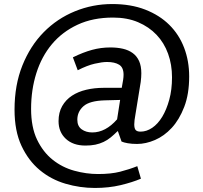

<svg xmlns="http://www.w3.org/2000/svg" viewBox="-20 -712 1005 951"><path d="M564 -62H562Q545 -45 528.5 -31.5Q512 -18 493 -9Q474 0 452.5 4.5Q431 9 403 9Q342 9 306 -24.5Q270 -58 270 -112Q270 -155 288 -186.5Q306 -218 336.5 -238Q367 -258 407.5 -267.5Q448 -277 493 -277H583L590 -317Q591 -324 591.5 -330Q592 -336 592 -342Q592 -378 570 -391.5Q548 -405 510 -405Q486 -405 449 -396.5Q412 -388 365 -364L341 -428Q392 -453 436 -465Q480 -477 527 -477Q561 -477 589 -470.5Q617 -464 637.5 -449Q658 -434 669 -409.5Q680 -385 680 -349Q680 -330 677 -306L651 -146Q645 -114 645 -96Q645 -76 652 -68Q659 -60 676 -60Q706 -60 734 -79Q762 -98 783.5 -133.5Q805 -169 818.5 -218.5Q832 -268 832 -329Q832 -392 812.5 -446Q793 -500 755.5 -539.5Q718 -579 664 -602Q610 -625 540 -625Q440 -625 364 -589.5Q288 -554 237 -493Q186 -432 160 -349.5Q134 -267 134 -173Q134 -82 163.5 -20.5Q193 41 240.5 79Q288 117 347.5 133.5Q407 150 466 150Q530 150 575 138.5Q620 127 660 111L678 173Q636 191 577.5 205Q519 219 450 219Q376 219 304.5 198Q233 177 177 130.5Q121 84 86.5 10.5Q52 -63 52 -169Q52 -291 91 -388Q130 -485 196.5 -552.5Q263 -620 351 -656Q439 -692 536 -692Q628 -692 699 -664.5Q770 -637 818.5 -589Q867 -541 892 -475.5Q917 -410 917 -333Q917 -246 892.5 -182.5Q868 -119 830.5 -78.5Q793 -38 747.5 -18.5Q702 1 659 1Q633 1 613 -2.5Q593 -6 582 -11ZM575 -217 500 -215Q424 -213 393.5 -186Q363 -159 363 -119Q363 -87 384.5 -71.5Q406 -56 437 -56Q503 -56 560 -121Z"/></svg>

Font: Mukta
Style: Regular
Weight: 400
Designer: Girish Dalvi and Yashodeep Gholap
Foundry: Ek Type
Version: Version 2.538;PS 1.001;hotconv 16.6.51;makeotf.lib2.5.65220;